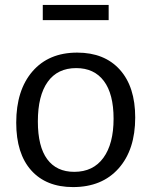

<svg xmlns="http://www.w3.org/2000/svg" viewBox="-20 -752 615 781"><path d="M530 -274Q530 -143 462.5 -67Q395 9 277 9Q168 9 107 -59Q46 -127 46 -253Q46 -385 112 -461.5Q178 -538 294 -538Q405 -538 467.5 -468.5Q530 -399 530 -274ZM134 -258Q134 -156 172 -104.5Q210 -53 282 -53Q359 -53 400.5 -110Q442 -167 442 -269Q442 -370 402.5 -422.5Q363 -475 290 -475Q214 -475 174 -419Q134 -363 134 -258ZM154 -732H422V-670H154Z"/></svg>

Font: Bitter Pro
Style: Regular
Weight: 400
Designer: Sol Matas, and Bitter project Authors
Foundry: Sol Matas
Version: Version 1.010